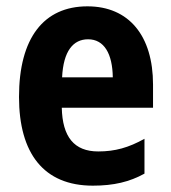

<svg xmlns="http://www.w3.org/2000/svg" viewBox="-20 -576 539 606"><path d="M256 -556C118 -556 40 -456 40 -270C40 -92 118 10 273 10C339 10 389 -2 436 -28V-138C386 -110 343 -98 290 -98C214 -98 177 -144 175 -236H463V-309C463 -463 387 -556 256 -556ZM258 -452C309 -452 335 -406 336 -332H176C180 -415 211 -452 258 -452Z"/></svg>

Font: Noto Sans Hebrew Condensed
Style: Bold
Weight: 700
Width: 3
Designer: Monotype Design Team
Foundry: Monotype Imaging Inc.
Version: Version 2.004